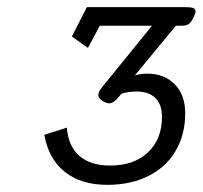

<svg xmlns="http://www.w3.org/2000/svg" viewBox="-20 -920 567 537"><path d="M104 -543 167 -563Q171 -511 202 -484Q233 -457 288 -457Q355 -457 394 -494Q433 -531 433 -593Q433 -628 414.5 -646Q396 -664 362 -664Q338 -664 320 -658L306 -642Q295 -631 285 -631Q275 -631 262 -641Q255 -647 255 -654Q255 -664 267 -678L405 -848H259L226 -786L181 -818L223 -900H501Q514 -900 520.5 -897.5Q527 -895 527 -888Q527 -883 521 -871Q514 -856 506.5 -852Q499 -848 486 -848H472L357 -709Q372 -714 393 -714Q439 -714 468.5 -684.5Q498 -655 498 -603Q498 -544 471.5 -498.5Q445 -453 395.5 -428Q346 -403 280 -403Q207 -403 161.5 -439Q116 -475 104 -543Z"/></svg>

Font: Niramit Light
Style: Italic
Weight: 300
Italic angle: -10°
Designer: Katatrad Aksorn Co.,Ltd.
Foundry: Cadson Demak Co.,Ltd.
Version: Version 1.000; ttfautohint (v1.6)